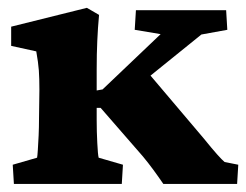

<svg xmlns="http://www.w3.org/2000/svg" viewBox="-20 -458 613 478"><path d="M14.6 0 11.7 -47.9 72.3 -65.4Q73.2 -69.3 74.2 -85Q75.2 -100.6 76.2 -121.1Q77.1 -141.6 77.1 -161.1L78.1 -234.4Q78.1 -262.7 76.7 -282.7Q75.2 -302.7 70.3 -330.1L7.8 -343.8V-391.6L196.3 -438.5L226.6 -420.9Q223.6 -388.7 222.2 -356.4Q220.7 -324.2 220.7 -284.2V-159.2Q220.7 -130.9 222.2 -102.1Q223.6 -73.2 225.6 -65.4L286.1 -47.9L283.2 0ZM570.3 0H386.7Q374 -18.6 361.8 -35.2Q349.6 -51.8 335.9 -68.4L230.5 -189.5H208V-230.5L235.4 -235.4L379.9 -373L315.4 -383.8L318.4 -432.6H543L545.9 -383.8L481.4 -372.1L324.2 -245.1L335.9 -292L487.3 -113.3Q507.8 -87.9 520.5 -73.7Q533.2 -59.6 539.1 -54.7L573.2 -47.9Z"/></svg>

Font: Crimson Pro ExtraBold
Style: Regular
Weight: 800
Designer: Jacques Le Bailly
Foundry: Baron von Fonthausen
Version: Version 1.003